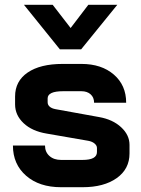

<svg xmlns="http://www.w3.org/2000/svg" viewBox="-20 -774 589 802"><path d="M34 -166H168Q168 -139 186.5 -122.5Q205 -106 235 -106H325Q385 -106 385 -139V-156Q385 -166 375 -174.5Q365 -183 348 -186L175 -216Q114 -226 78.5 -259.5Q43 -293 43 -338V-371Q43 -435 95.5 -471Q148 -507 242 -507H320Q404 -507 455.5 -462.5Q507 -418 507 -345H373Q373 -367 358.5 -380Q344 -393 320 -393H244Q179 -393 179 -363V-347Q179 -336 187.5 -328.5Q196 -321 212 -318L394 -285Q451 -275 486 -242.5Q521 -210 521 -169V-133Q521 -68 467.5 -30Q414 8 325 8H235Q144 8 89 -40Q34 -88 34 -166ZM80 -754H200L275 -657L349 -754H470L319 -568H230Z"/></svg>

Font: Bai Jamjuree
Style: Bold
Weight: 700
Designer: Katatrad Aksorn Co.,Ltd.
Foundry: Cadson Demak Co.,Ltd.
Version: Version 1.000; ttfautohint (v1.6)